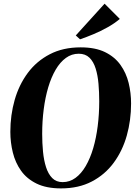

<svg xmlns="http://www.w3.org/2000/svg" viewBox="-20 -1009 734 1040"><path d="M310.5 11.5Q231.5 11.5 178.2 -14.5Q125 -40.5 94 -84.2Q63 -128 49.5 -182.8Q36 -237.5 36 -295Q36 -385.5 59.5 -467.8Q83 -550 130.5 -614Q178 -678 249.8 -715.2Q321.5 -752.5 417 -752.5Q496 -752.5 548.8 -726.8Q601.5 -701 632.5 -657.5Q663.5 -614 676.8 -559.8Q690 -505.5 690 -448.5Q690 -357.5 666.8 -274.8Q643.5 -192 596 -127.5Q548.5 -63 477.2 -25.8Q406 11.5 310.5 11.5ZM319.5 -22.5Q357.5 -22.5 389 -45.5Q420.5 -68.5 444.5 -109.8Q468.5 -151 484.8 -206Q501 -261 509.2 -325.8Q517.5 -390.5 517.5 -460Q517.5 -509 513.5 -555.2Q509.5 -601.5 498 -638.2Q486.5 -675 464.5 -696.5Q442.5 -718 406.5 -718Q368 -718 336.8 -695.2Q305.5 -672.5 281.5 -631.5Q257.5 -590.5 241.2 -535.8Q225 -481 216.8 -417Q208.5 -353 208.5 -284Q208.5 -234 213 -187.2Q217.5 -140.5 229.5 -103.2Q241.5 -66 263.2 -44.2Q285 -22.5 319.5 -22.5ZM413.5 -796 390.5 -817 546.5 -989 629 -906.5Q599.5 -881.5 562.2 -860.8Q525 -840 486.8 -824Q448.5 -808 413.5 -796Z"/></svg>

Font: Merriweather 120pt ExtraBold
Style: Italic
Weight: 800
Italic angle: -7.8°
Version: Version 2.101